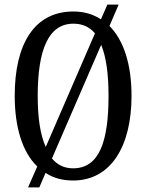

<svg xmlns="http://www.w3.org/2000/svg" viewBox="-20 -775 636 835"><path d="M142 -51 102 40H151L178 -23C212 -1 251 10 298 10C461 10 552 -137 552 -358C552 -493 519 -599 456 -662L496 -755H447L419 -691C385 -713 346 -725 299 -725C127 -725 44 -580 44 -359C44 -222 77 -114 142 -51ZM393 -630 179 -136C155 -188 144 -264 144 -358C144 -557 190 -672 299 -672C339 -672 369 -658 393 -630ZM298 -43C259 -43 229 -58 206 -86L420 -580C442 -527 452 -452 452 -358C452 -160 412 -43 298 -43Z"/></svg>

Font: Noto Serif Myanmar ExtCond
Style: Regular
Weight: 400
Width: 2
Designer: Ben Mitchell and the Monotype Design Team
Foundry: Monotype Imaging Inc.
Version: Version 2.106